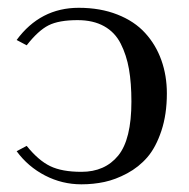

<svg xmlns="http://www.w3.org/2000/svg" viewBox="-20 -463 486 495"><path d="M189.9 -20Q250.5 -20 284.7 -61.8Q318.8 -103.5 318.8 -201.2Q318.8 -249 312.5 -284.9Q306.2 -320.8 291.3 -350.3Q276.4 -379.9 248.3 -395.5Q220.2 -411.1 180.2 -411.1Q131.8 -411.1 105.2 -397.7Q78.6 -384.3 48.8 -346.2L22.9 -359.9Q84 -442.9 183.1 -442.9Q238.8 -442.9 282.7 -425.5Q326.7 -408.2 354.2 -377.9Q381.8 -347.7 396 -307.9Q410.2 -268.1 410.2 -222.2Q410.2 -168 396 -125.5Q381.8 -83 359.9 -57.6Q337.9 -32.2 307.9 -16.1Q277.8 0 249.3 6.1Q220.7 12.2 189.9 12.2Q140.1 12.2 96.2 -10.5Q52.2 -33.2 22.9 -73.2L48.8 -86.9Q79.1 -49.3 109.4 -34.7Q139.6 -20 189.9 -20Z"/></svg>

Font: Linux Biolinum G
Style: Regular
Weight: 400
Designer: Philipp H. Poll
Foundry: Philipp H. Poll
Version: Version 1.1.0 ; ttfautohint (v1.6)